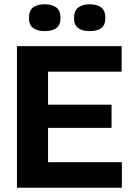

<svg xmlns="http://www.w3.org/2000/svg" viewBox="-20 -875 622 895"><path d="M59 0V-660H204V0ZM161 0V-119H548V0ZM161 -279V-387H500V-279ZM161 -541V-660H547V-541ZM398 -730Q364 -730 344.5 -744Q325 -758 325 -792Q325 -825 345 -840Q365 -855 398 -855Q433 -855 452 -840Q471 -825 471 -792Q471 -757 451.5 -743.5Q432 -730 398 -730ZM188 -730Q155 -730 135 -744Q115 -758 115 -792Q115 -826 134.5 -840.5Q154 -855 188 -855Q222 -855 242 -840.5Q262 -826 262 -792Q262 -758 242.5 -744Q223 -730 188 -730Z"/></svg>

Font: Bricolage Grotesque 28pt
Style: Bold
Weight: 700
Designer: Mathieu Triay
Foundry: Atelier Triay
Version: Version 1.000;gftools[0.9.30]